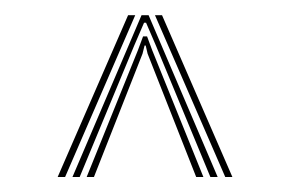

<svg xmlns="http://www.w3.org/2000/svg" viewBox="-20 -820 382 253"><path d="M75.5 -586.8 166.5 -800H175.8L266.8 -586.8H257.2L185.5 -759.8L172.5 -790H169.8L156.8 -759.8L85 -586.8ZM56 -586.8 148.8 -800H158.2L65.8 -586.8ZM94.2 -586.8 161.8 -754 168.5 -772H173.8L180.5 -754L248 -586.8H238.5L174.5 -749.2L172 -760H170.5L167.8 -749.2L103.8 -586.8ZM276.8 -586.8 184.2 -800H193.5L286.2 -586.8Z"/></svg>

Font: Big Shoulders Inline Display Thin Light
Style: Regular
Weight: 300
Version: Version 2.002